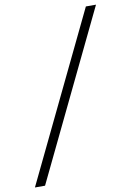

<svg xmlns="http://www.w3.org/2000/svg" viewBox="-97 -779 691 1012"><g transform="rotate(-10 248.5 -272.5)"><path d="M490.2 -719.2 60.1 173.8H5.9L436 -719.2Z"/></g></svg>

Font: Simonetta
Style: Regular
Weight: 400
Designer: Gayaneh Bagdasaryan
Foundry: BrownFox
Version: Version 1.001